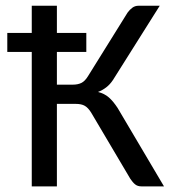

<svg xmlns="http://www.w3.org/2000/svg" viewBox="-20 -662 602 682"><path d="M182.1 -544.9H286.6V-477.5H182.1V-361.3H238.8Q256.3 -361.3 269 -367.4Q281.7 -373.5 293 -392.1L433.1 -617.2Q440.4 -627.4 450 -634.5Q459.5 -641.6 472.2 -641.6H547.4L381.3 -377.9Q370.6 -361.8 357.2 -351.6Q343.8 -341.3 328.1 -335.4Q351.1 -329.6 366.7 -315.9Q382.3 -302.2 397.9 -278.3L562.5 0H481.9Q468.8 0 460 -7.1Q451.2 -14.2 442.9 -26.9L303.7 -262.2Q293 -279.3 281.2 -286.1Q269.5 -293 249 -293H182.1V0H92.8V-477.5H5.9V-544.9H92.8V-641.6H182.1Z"/></svg>

Font: Carlito
Style: Regular
Weight: 400
Designer: Lukasz Dziedzic
Foundry: tyPoland Lukasz Dziedzic
Version: Version 1.103; Beta1; all basic design good, some composites